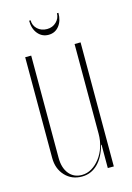

<svg xmlns="http://www.w3.org/2000/svg" viewBox="-101 -680 508 740"><g transform="rotate(-15 153.0 -310.5)"><path d="M235 -93Q222 -45 195.5 -19.5Q169 6 133 6Q92 6 66 -22Q40 -50 40 -93V-495H64V-87Q64 -47 83 -23.5Q102 0 134 0Q155 0 173.5 -11Q192 -22 206.5 -41Q221 -60 229 -84.5Q237 -109 237 -137V-495H261V0H237V-93ZM202 -627H208Q208 -595 192 -575Q176 -555 150 -555Q124 -555 107.5 -575Q91 -595 91 -627H97Q97 -606 112 -592Q127 -578 150 -578Q172 -578 187 -592.5Q202 -607 202 -627Z"/></g></svg>

Font: Moniqa Thin Display
Style: Regular
Weight: 100
Designer: Rajesh Rajput
Foundry: Rajesh Rajput
Version: Version 1.000